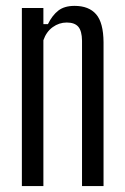

<svg xmlns="http://www.w3.org/2000/svg" viewBox="-20 -627 420 647"><path d="M53.7 0V-600H126.2V-545.7H141.5Q156.1 -575.4 176.5 -591.3Q197 -607.2 231.2 -607.2Q279.4 -607.2 303.9 -578.9Q328.4 -550.7 328.9 -484.7V0H256.4V-489.8Q256 -522.7 243.8 -536.9Q231.6 -551.1 204.8 -551.1Q179.2 -551.1 157.7 -535.6Q136.1 -520.1 126.2 -491.4V0Z"/></svg>

Font: Big Shoulders Thin
Style: Regular
Weight: 100
Designer: Patric King
Foundry: XO Type Co
Version: Version 2.002